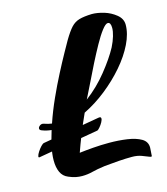

<svg xmlns="http://www.w3.org/2000/svg" viewBox="-103 -671 651 748"><g transform="rotate(-15 222.0 -297.0)"><path d="M-3 -111Q-10 -109 -8.5 -116Q-7 -123 -0.5 -133Q6 -143 13.5 -151Q21 -159 26 -160L256 -200Q266 -202 267 -196Q268 -190 262.5 -180Q257 -170 250 -162Q243 -154 240 -153ZM137 3Q125 3 112 0.5Q99 -2 83 -9Q63 -17 54 -36.5Q45 -56 45 -84Q45 -109 51.5 -139Q58 -169 68 -201Q48 -203 30 -210Q22 -213 22 -219Q22 -225 29.5 -230.5Q37 -236 47 -232Q61 -227 76 -225Q92 -272 113 -318.5Q134 -365 155.5 -406.5Q177 -448 194 -478.5Q211 -509 219 -523Q238 -555 252 -570Q266 -585 285 -590.5Q304 -596 336 -597Q358 -597 385 -589Q411 -581 432 -564Q453 -547 453 -523Q453 -487 433 -446Q413 -405 378.5 -365Q344 -325 300.5 -290.5Q257 -256 210 -233Q192 -194 176.5 -155Q161 -116 151 -87Q175 -90 206.5 -92.5Q238 -95 271 -95Q309 -95 343.5 -90Q378 -85 399.5 -72.5Q421 -60 421 -36Q421 -29 420 -20Q419 -11 419 -5V-3Q419 2 409 -2Q399 -6 382 -12.5Q365 -19 343 -19Q318 -19 289.5 -17Q261 -15 232 -12Q201 -8 180 -2.5Q159 3 137 3ZM231 -280Q279 -316 317.5 -364Q356 -412 377 -451Q388 -473 393.5 -492Q399 -511 399 -524Q399 -547 387 -547Q378 -547 363 -527.5Q348 -508 330.5 -476.5Q313 -445 295.5 -410.5Q278 -376 263 -344.5Q248 -313 238 -294Z"/></g></svg>

Font: Praise
Style: Regular
Weight: 400
Designer: Robert E. Leuschke
Foundry: Robert E. Leuschke
Version: Version 1.100; ttfautohint (v1.8.3)